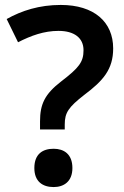

<svg xmlns="http://www.w3.org/2000/svg" viewBox="-20 -744 501 777"><path d="M142 -253V-220H242V-240C242 -288 257 -310 321 -360C397 -417 438 -463 438 -548C438 -655 361 -724 226 -724C139 -724 68 -701 7 -667L53 -573C106 -600 158 -619 217 -619C281 -619 318 -590 318 -541C318 -493 300 -470 227 -414C161 -363 142 -322 142 -253ZM119 -64C119 -9 153 13 197 13C238 13 273 -9 273 -64C273 -121 238 -142 197 -142C153 -142 119 -121 119 -64Z"/></svg>

Font: Noto Sans Lao SemiBold
Style: Regular
Weight: 600
Designer: Monotype Design Team
Foundry: Monotype Imaging Inc.
Version: Version 2.003